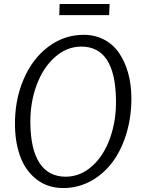

<svg xmlns="http://www.w3.org/2000/svg" viewBox="-20 -929 713 957"><path d="M275.4 -853.5 277.3 -909.2H526.4L523.9 -853.5ZM295.4 8.3Q220.2 8.3 165.5 -32.5Q110.8 -73.2 83.7 -141.8Q56.6 -210.4 54.7 -299.3Q52.2 -426.8 96.7 -531.5Q141.1 -636.2 220.5 -695.8Q299.8 -755.4 397 -755.4Q454.1 -755.4 499.5 -731.2Q544.9 -707 573.7 -664.6Q602.5 -622.1 618.2 -566.9Q633.8 -511.7 634.8 -447.3Q636.2 -353 611.8 -269Q587.4 -185.1 543 -124Q498.5 -63 434.1 -27.3Q369.6 8.3 295.4 8.3ZM307.1 -48.3Q380.4 -48.3 439 -100.8Q497.6 -153.3 528.8 -241.5Q560.1 -329.6 558.1 -433.6Q553.7 -696.8 385.3 -696.8Q312.5 -696.8 253.2 -643.8Q193.8 -590.8 161.9 -503.2Q129.9 -415.5 131.3 -314Q133.3 -181.2 178.2 -114.7Q223.1 -48.3 307.1 -48.3Z"/></svg>

Font: HaufeMerriweatherSansLt
Style: Italic
Weight: 300
Designer: Eben Sorkin ( eben@eyebytes.com )
Foundry: Eben Sorkin
Version: Version 1.56